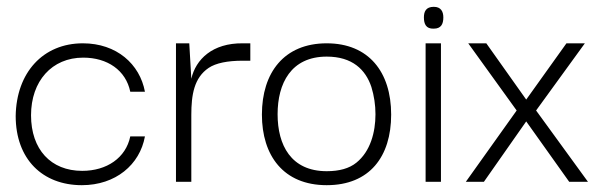

<svg xmlns="http://www.w3.org/2000/svg" viewBox="-20 -533 1775 563"><path d="M220 10C319 10 390 -50 405 -133H362C349 -70 293 -32 221 -32C129 -32 71 -95 71 -195C71 -295 132 -364 224 -364C295 -364 349 -327 362 -264H405C390 -345 322 -406 223 -406C106 -406 28 -320 26 -193C26 -66 105 10 220 10Z M541 0V-196C541 -255 549 -305 592 -334C613 -348 647 -355 692 -355H714V-406H692C603 -407 554 -359 541 -302L535 -406H496V0Z M938 10C1064 10 1127 -74 1127 -197C1127 -322 1061 -406 938 -406C813 -406 748 -320 748 -197C748 -77 811 10 938 10ZM938 -31C833 -31 794 -108 794 -198C794 -288 833 -367 938 -367C1013 -367 1052 -329 1069 -278C1077 -252 1081 -225 1081 -198C1081 -145 1066 -89 1025 -56C1004 -39 975 -31 938 -31Z M1252 -449C1273 -449 1280 -462 1280 -482C1280 -499 1273 -513 1252 -513C1229 -513 1223 -499 1223 -482C1223 -463 1229 -448 1252 -449ZM1273 0V-406H1228V0Z M1399 0 1523 -177 1649 0H1704L1552 -209L1695 -406H1641L1523 -241L1406 -406H1353L1495 -209L1346 0Z"/></svg>

Font: OSH Darker Grotesque
Style: Regular
Weight: 400
Designer: Gabriel Lam
Foundry: TypeRant
Version: Version 1.000;Glyphs 3.1.1 (3148)